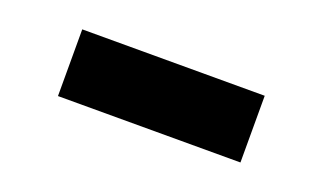

<svg xmlns="http://www.w3.org/2000/svg" viewBox="-32 -482 650 386"><g transform="rotate(20 292.5 -289.5)"><path d="M97.3 -217.8V-360.5H487.7V-217.8Z"/></g></svg>

Font: Lexend Mega
Style: Regular
Weight: 400
Designer: Bonnie Shaver-Troup, Thomas Jockin
Foundry: Lexend
Version: Version 1.007